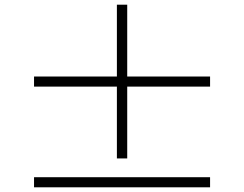

<svg xmlns="http://www.w3.org/2000/svg" viewBox="-20 -808 1040 818"><path d="M522 -133H478V-439H125V-482H478V-788H522V-482H875V-439H522ZM125 -53H875V-10H125Z"/></svg>

Font: Noto Serif SC ExtraLight
Style: Regular
Weight: 400
Version: Version 2.002-H1;hotconv 1.1.0;makeotfexe 2.6.0